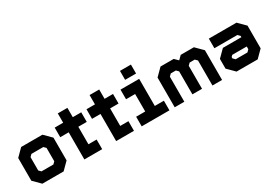

<svg xmlns="http://www.w3.org/2000/svg" viewBox="18 -1598 3445 2445"><g transform="rotate(-30 1741.0 -375.0)"><path d="M158 0 55 -103V-437L158 -540H470.5L573.5 -437V-103L470.5 0ZM198 -71H436.5L502 -141V-403L436.5 -470H194L127.5 -403V-141ZM198 -71 127.5 -141V-403L194 -470H436.5L502 -403V-141L436.5 -71ZM227 -141.5H401.5L432 -172V-368L401.5 -398.5H227L196.5 -368V-172Z M775.5 0V-399H651V-540H775.5V-677H917V-540H1041V-399H917V-141.5H1037.5V0ZM846.5 -71.5H975.5V-71H846.5V-471H978V-470.5H846.5V-614.5V-471H714.5V-471.5H846.5Z M1243 0V-399H1118.5V-540H1243V-677H1384.5V-540H1508.5V-399H1384.5V-141.5H1505V0ZM1314 -71.5H1443V-71H1314V-471H1445.5V-470.5H1314V-614.5V-471H1182V-471.5H1314Z M1732 -618.5V-750H1893V-618.5ZM1813 -676H1812.5V-700H1813ZM1618.5 0V-141.5H1752V-398.5H1618.5V-540H1893V-141.5H2026.5V0ZM1681.5 -71H1964H1820V-469.5H1681.5H1820V-71H1681.5Z M2104 0V-437L2207 -540H2400.5L2452.5 -489L2504 -540H2697.5L2800.5 -437V0H2659V-368L2628.5 -398.5H2553.5L2523 -368V-30H2381.5V-368L2351 -398.5H2276L2245.5 -368V0ZM2173.5 -71H2173V-401L2242 -470H2380.5L2452.5 -398V-101H2452V-398L2524.5 -470H2663L2732 -401V-71H2731.5V-401L2663 -470H2524.5L2452.5 -398L2380.5 -470H2242L2173.5 -401Z M3013.5 0 2910.5 -103V-245.5L3013.5 -348.5H3285.5V-368L3255 -398.5H2917.5V-540H3324L3427 -437V-103L3324 0ZM3050 -69 2986 -132V-225L3039 -278H3357.5V-137L3288.5 -69ZM3050 -69H3288.5L3357.5 -137V-403L3292.5 -467H2980H3292.5L3357.5 -403V-278H3039L2986 -225V-132ZM3082.5 -141.5H3255L3285.5 -172V-212H3072.5L3051.5 -191V-172Z"/></g></svg>

Font: Tourney Thin Black
Style: Regular
Weight: 900
Version: Version 1.015